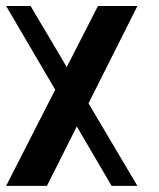

<svg xmlns="http://www.w3.org/2000/svg" viewBox="-20 -605 516 625"><path d="M230 -193.4 132.8 0H0L159.7 -313L0 -585.4H79.6L197.3 -386.7L298.8 -585.4H427.2L268.1 -268.6L427.2 0H343.3Z"/></svg>

Font: Aqlam Corner
Style: Regular
Weight: 400
Designer: Developer/ Husham Jawad
Version: Version 1.00;December 29, 2020;FontCreator 13.0.0.2683 32-bi